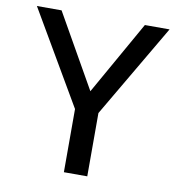

<svg xmlns="http://www.w3.org/2000/svg" viewBox="-79 -776 792 849"><g transform="rotate(10 316.5 -351.5)"><path d="M263.7 0V-283.7L18.6 -703.1H129.4L329.6 -350.6H304.2L503.4 -703.1H614.3L368.7 -284.2V0Z"/></g></svg>

Font: Schibsted Grotesk Medium
Style: Regular
Weight: 500
Designer: Bakken & Baeck AS, Henrik Kongsvoll
Foundry: Schibsted ASA
Version: Version 1.100;gftools[0.9.25]